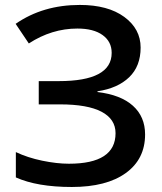

<svg xmlns="http://www.w3.org/2000/svg" viewBox="-20 -744 654 774"><path d="M292 -628.9Q188.5 -628.9 96.2 -568.8L43 -647.9Q152.8 -724.1 301.8 -724.1Q415 -724.1 481 -675.8Q546.9 -627.4 546.9 -552.2Q546.9 -477.1 500.7 -432.6Q454.6 -388.2 373 -376V-373Q466.8 -361.8 515.9 -317.6Q564.9 -273.4 564.9 -202.1Q564.9 -102.5 487.1 -46.4Q409.2 9.8 269.5 9.8Q129.9 9.8 43.9 -28.8V-130.9Q91.3 -108.4 150.1 -96.2Q209 -84 257.8 -84Q445.8 -84 445.8 -207Q445.8 -263.7 389.4 -293.5Q333 -323.2 222.2 -323.2H136.2V-417H216.8Q430.2 -417 430.2 -530.8Q430.2 -576.2 393.8 -602.5Q357.4 -628.9 292 -628.9Z"/></svg>

Font: OpenSans-Semibold
Style: Regular
Weight: 600
Foundry: Ascender Corporation
Version: Version 1.10